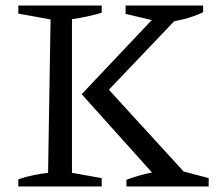

<svg xmlns="http://www.w3.org/2000/svg" viewBox="-20 -671 795 691"><path d="M46 0V-26Q74 -35 100.5 -40.5Q127 -46 153 -49L162 -601L46 -622V-651H346V-625Q322 -618 295 -612Q268 -606 239 -602V-49L346 -30V0ZM435 0V-24Q478 -40 521.5 -49Q565 -58 610 -62L731 -30V0ZM568 -589 432 -621V-651H711V-627Q677 -611 641 -602Q605 -593 568 -589ZM346 -321 348 -374 659 -34V-10H563L274 -332L566 -641H633V-622Z"/></svg>

Font: Piazzolla 24pt
Style: Regular
Weight: 400
Designer: Juan Pablo del Peral
Foundry: Huerta Tipografica
Version: Version 2.005